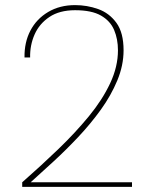

<svg xmlns="http://www.w3.org/2000/svg" viewBox="-20 -732 587 752"><path d="M67 0V-18Q141 -83 208 -147.5Q275 -212 328 -276.5Q381 -341 411.5 -406Q442 -471 442 -535Q442 -579 427 -614.5Q412 -650 375.5 -671Q339 -692 274 -692Q213 -692 173.5 -665.5Q134 -639 115.5 -597Q97 -555 98 -507H76Q75 -566 99 -612Q123 -658 168.5 -685Q214 -712 274 -712Q321 -712 364.5 -696.5Q408 -681 436 -642.5Q464 -604 464 -535Q464 -476 439.5 -417Q415 -358 375 -302.5Q335 -247 286.5 -195.5Q238 -144 189.5 -99.5Q141 -55 100 -18H497V0Z"/></svg>

Font: DM Sans 24pt Thin
Style: Regular
Weight: 250
Designer: Colophon Foundry, Jonny Pinhorn
Foundry: Colophon Foundry
Version: Version 4.004;gftools[0.9.30]